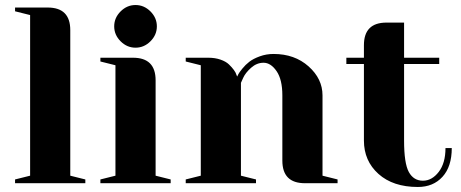

<svg xmlns="http://www.w3.org/2000/svg" viewBox="-20 -730 1835 765"><path d="M40 -700H170Q260 -700 260 -610V-30L320 -15V0H40V-15L100 -30V-670L40 -685Z M460.5 -565.5Q435 -591 435 -625Q435 -659 460.5 -684.5Q486 -710 520 -710Q554 -710 579.5 -684.5Q605 -659 605 -625Q605 -591 579.5 -565.5Q554 -540 520 -540Q486 -540 460.5 -565.5ZM380 -500H510Q600 -500 600 -410V-30L660 -15V0H380V-15L440 -30V-470L380 -485Z M1105 -90V-350Q1105 -413 1082 -446.5Q1059 -480 1030 -480Q1003 -480 980.5 -460Q958 -440 949 -420L940 -400V-30L1000 -15V0H720V-15L780 -30V-470L720 -485V-500H810Q837 -500 858.5 -492.5Q880 -485 892 -473.5Q904 -462 912 -451Q920 -440 922 -432L925 -425Q927 -429 930 -435Q933 -441 945.5 -456.5Q958 -472 973.5 -484Q989 -496 1015 -505.5Q1041 -515 1070 -515Q1154 -515 1209.5 -465.5Q1265 -416 1265 -350V-30L1325 -15V0H1195Q1105 0 1105 -90Z M1430 -500V-550Q1430 -640 1520 -640H1590V-500H1730V-475H1590V-170Q1590 -79 1609 -44.5Q1628 -10 1665 -10Q1701 -10 1728 -45Q1755 -80 1755 -140H1780Q1780 -66 1743 -25.5Q1706 15 1645 15Q1546 15 1488 -37Q1430 -89 1430 -170V-475H1360V-500Z"/></svg>

Font: Yeseva One
Style: Regular
Weight: 400
Designer: Jovanny Lemonad
Foundry: Jovanny Lemonad
Version: Version 2.000